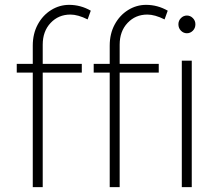

<svg xmlns="http://www.w3.org/2000/svg" viewBox="-20 -771 915 791"><path d="M156 -587V-508H317V-472H156V0H115V-472H49V-508H115V-583Q115 -632 135.5 -670Q156 -708 190.5 -729.5Q225 -751 265 -751Q312 -751 354 -727L341 -691Q301 -711 270 -711Q221 -711 188.5 -676.5Q156 -642 156 -587ZM473 -587V-508H634V-472H473V0H432V-472H366V-508H432V-583Q432 -632 452.5 -670Q473 -708 507.5 -729.5Q542 -751 582 -751Q629 -751 671 -727L658 -691Q618 -711 587 -711Q538 -711 505.5 -676.5Q473 -642 473 -587ZM729 -521H770V0H729ZM785 -671Q785 -655 774.5 -644.5Q764 -634 750 -634Q736 -634 725.5 -644.5Q715 -655 715 -671Q715 -686 725.5 -696.5Q736 -707 750 -707Q764 -707 774.5 -696.5Q785 -686 785 -671Z"/></svg>

Font: Argentum Sans ExtraLight
Style: Regular
Weight: 275
Designer: Julieta Ulanovsky (Modified by Cristiano Sobral)
Foundry: Julieta Ulanovsky
Version: Version 1.000; ttfautohint (v1.5.65-e2d9)